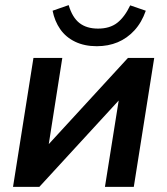

<svg xmlns="http://www.w3.org/2000/svg" viewBox="-20 -732 655 752"><path d="M31 0 111 -505H224L164 -123L131 -124L481 -505H584L504 0H391L452 -383L485 -382L134 0ZM359 -551Q311 -551 274.5 -568.5Q238 -586 216 -617.5Q194 -649 186 -690L249 -712Q263 -664 291 -642Q319 -620 364 -620Q410 -620 439 -642.5Q468 -665 490 -711L551 -690Q535 -644 506.5 -613Q478 -582 441 -566.5Q404 -551 359 -551Z"/></svg>

Font: Mulish ExtraLight
Style: Italic
Weight: 200
Italic angle: -9°
Designer: Vernon Adams
Foundry: Vernon Adams
Version: Version 3.603